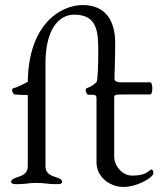

<svg xmlns="http://www.w3.org/2000/svg" viewBox="-20 -726 635 760"><path d="M469 14C521 14 576 -19 585 -34C586 -36 587 -38 587 -41C587 -47 585 -55 580 -55C577 -55 575 -53 574 -52C558 -40 546 -31 502 -31C466 -31 432 -67 432 -107V-338C432 -352 436 -352 472 -352H575C580 -352 583 -364 583 -376C583 -388 580 -400 575 -400H457C444 -400 433 -405 433 -414C433 -414 436 -502 436 -556C436 -642 399 -706 308 -706C221 -706 93 -632 90 -402C71 -392 52 -382 34 -377C29 -375 28 -373 28 -368C28 -362 34 -353 38 -352C59 -350 77 -350 90 -350V-68C90 -39 67 -30 47 -24C36 -20 24 -16 24 -6C24 4 42 3 47 3C86 3 90 -2 125 -2C160 -2 164 3 203 3C208 3 226 4 226 -6C226 -16 214 -20 203 -24C183 -30 160 -39 160 -68V-475C160 -609 212 -668 274 -668C366 -668 369 -598 369 -522C369 -473 367 -406 362 -401C350 -389 341 -384 322 -376C320 -375 319 -373 319 -369C319 -362 325 -351 329 -351H341C358 -351 362 -349 362 -336V-83C362 -27 413 14 469 14Z"/></svg>

Font: Garamond-Math
Style: Regular
Weight: 400
Version: Version 2019-08-16